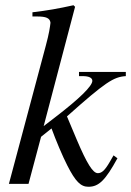

<svg xmlns="http://www.w3.org/2000/svg" viewBox="-20 -703 501 734"><path d="M461 -428H282V-412H296C321 -412 333 -405 333 -394C333 -374 284 -326 190 -254L147 -221L267 -677L261 -683C202 -670 163 -663 104 -656V-640H122C156 -640 171 -634 173 -616C171 -599 168 -576 155 -528L14 0H89L137 -180L177 -212C193 -168 219 -106 237 -71C269 -8 289 11 318 11C358 11 383 -14 429 -98L414 -109C409 -100 404 -91 399 -83C381 -52 369 -41 354 -41C335 -41 312 -78 273 -170L236 -258C383 -389 414 -409 461 -412Z"/></svg>

Font: XITS
Style: Italic
Weight: 400
Italic angle: -16.33°
Designer: MicroPress Inc., with final additions and corrections provided by Coen Hoffman, Elsevier (retired)
Version: Version 1.302